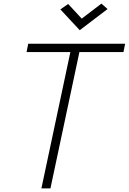

<svg xmlns="http://www.w3.org/2000/svg" viewBox="-20 -1042 712 1062"><path d="M209 0 379 -800H429L259 0ZM127 -754 136 -800H672L663 -754ZM421 -875 314 -990 357 -1020 432 -939 541 -1022 575 -992Z"/></svg>

Font: Victor Mono Thin
Style: Italic
Weight: 100
Italic angle: -12°
Monospace: yes
Designer: Rune Bjørnerås
Version: Version 1.561;gftools[0.9.30]